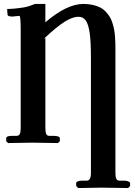

<svg xmlns="http://www.w3.org/2000/svg" viewBox="-20 -718 677 965"><path d="M84 -75.2V-569.8Q84 -633.8 78.1 -638.2Q74.7 -638.2 66.7 -637.2Q58.6 -636.2 55.2 -636.2L43.9 -634.8Q18.1 -634.8 18.1 -644Q16.1 -659.7 16.1 -672.9Q50.8 -672.9 102.1 -681.2Q128.9 -686.5 155.8 -698.2H208V-606Q315.9 -698.2 398.9 -698.2Q424.8 -698.2 446 -693.4Q467.3 -688.5 482.9 -680.7Q498.5 -672.9 511 -659.7Q523.4 -646.5 531.2 -634Q539.1 -621.6 544.9 -603Q550.8 -584.5 553.5 -570.3Q556.2 -556.2 557.9 -535.2Q559.6 -514.2 559.8 -501.2Q560.1 -488.3 560.1 -467.8V150.9Q560.1 170.9 564.5 180.4Q568.8 189.9 581.1 189.9H604Q616.2 189.9 625 193.6Q633.8 197.3 633.8 202.1V216.8L624 227.1Q530.3 225.1 491.2 225.1L373 227.1L362.8 216.8V202.1Q362.8 196.8 371.3 193.4Q379.9 189.9 393.1 189.9H416Q437 189.9 437 150.9V-428.2Q437 -506.8 430.9 -551Q424.8 -595.2 411.4 -614.5Q397.9 -633.8 374 -633.8Q345.2 -633.8 305.2 -608.9Q265.1 -584 201.2 -523.9L208 -526.9V-75.2Q208 -54.7 212.2 -44.9Q216.3 -35.2 228 -35.2H251Q263.7 -35.2 272.2 -32Q280.8 -28.8 280.8 -22.9V-7.8L271 1Q180.2 -1 141.1 -1L21 1L11.2 -7.8V-22.9Q11.2 -35.2 40 -35.2H63Q75.2 -35.2 79.6 -44.7Q84 -54.2 84 -75.2Z"/></svg>

Font: Linux Libertine G
Style: Semibold
Weight: 600
Designer: Philipp H. Poll
Foundry: Philipp H. Poll
Version: Version 5.1.1